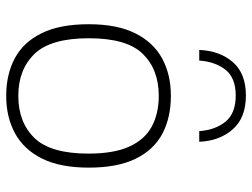

<svg xmlns="http://www.w3.org/2000/svg" viewBox="-121 -721 852 650"><g transform="rotate(90 305.0 -396.0)"><path d="M304.5 9Q232 9 177.5 -20Q123 -49 92.5 -110.8Q62 -172.5 62 -270.5Q62 -366.5 92.8 -428Q123.5 -489.5 178 -519Q232.5 -548.5 304.5 -548.5Q378 -548.5 432.5 -519.8Q487 -491 517.2 -429.5Q547.5 -368 547.5 -270.5Q547.5 -174 516.8 -112.2Q486 -50.5 431.2 -20.8Q376.5 9 304.5 9ZM304.5 -32Q394 -32 447 -86.5Q500 -141 500 -269.5Q500 -356 476 -408.2Q452 -460.5 408 -484Q364 -507.5 304.5 -507.5Q215.5 -507.5 162.5 -453.5Q109.5 -399.5 109.5 -271Q109.5 -141.5 162.5 -86.8Q215.5 -32 304.5 -32ZM149 -644.5Q152 -714 190.2 -758.2Q228.5 -802.5 303.5 -802.5Q378.5 -802.5 417.8 -758Q457 -713.5 460 -644.5H424Q420 -699 391.8 -733.5Q363.5 -768 303.5 -768Q243.5 -768 216.2 -733.5Q189 -699 185 -644.5Z"/></g></svg>

Font: Encode Sans Expanded ExtraLight
Style: Regular
Weight: 200
Width: 7
Designer: Multiple Designers
Foundry: Impallari Type
Version: Version 3.000; ttfautohint (v1.8.3) -l 8 -r 50 -G 200 -x 14 